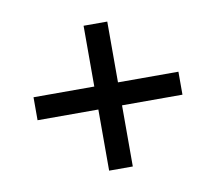

<svg xmlns="http://www.w3.org/2000/svg" viewBox="-55 -607 601 535"><g transform="rotate(-10 245.5 -339.0)"><path d="M213 -134V-307H41V-372H213V-544H280V-372H451V-307H280V-134Z"/></g></svg>

Font: Libre Caslon Text
Style: Bold
Weight: 700
Designer: Pablo Impallari, Rodrigo Fuenzalida
Foundry: Pablo Impallari, Rodrigo Fuenzalida
Version: Version 1.002